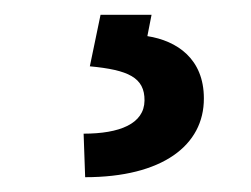

<svg xmlns="http://www.w3.org/2000/svg" viewBox="-20 -23 343 262"><path d="M117.2 -2.8 102.6 67.5C154.8 72.4 177.6 82.7 177.2 114.3C176.8 146 143.1 159.4 94.1 159.4L96.2 218.8C201.3 218.8 258.5 175.4 258.2 111.2C258.2 57.5 221.9 32.7 181.1 26.3L186.8 -2.8Z"/></svg>

Font: Margiela Sans Medium
Style: Regular
Weight: 500
Designer: Stefan Endress, Andreas Faust
Version: Version 1.100;FEAKit 1.0